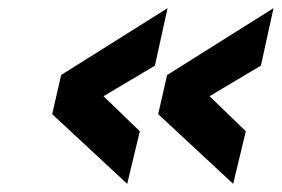

<svg xmlns="http://www.w3.org/2000/svg" viewBox="-20 -474 691 471"><path d="M234 -238 323 -152 292 -23 108 -194 130 -290 391 -454 360 -313ZM494 -238 583 -152 552 -23 368 -194 390 -290 651 -454 620 -313Z"/></svg>

Font: Panefresco 999wt
Style: Italic
Weight: 900
Version: Version 1.001